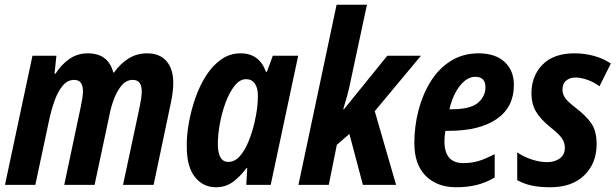

<svg xmlns="http://www.w3.org/2000/svg" viewBox="-20 -780 2597 810"><path d="M1 0 117 -545H218L210 -469H214Q239 -508 273 -531.5Q307 -555 350 -555Q437 -555 458 -474H461Q487 -511 522 -533Q557 -555 600 -555Q654 -555 682.5 -522Q711 -489 711 -430Q711 -413 708.5 -391.5Q706 -370 701 -347L628 0H499L569 -328Q573 -347 575.5 -364.5Q578 -382 578 -395Q578 -443 540 -443Q514 -443 494.5 -421Q475 -399 461.5 -364Q448 -329 441 -291L379 0H251L321 -331Q325 -350 327.5 -366.5Q330 -383 330 -395Q330 -443 293 -443Q265 -443 244.5 -418.5Q224 -394 210 -354.5Q196 -315 187 -272L129 0Z M891 10Q837 10 802.5 -33Q768 -76 768 -160Q767 -207 776.5 -260.5Q786 -314 804 -366Q822 -418 849.5 -461Q877 -504 913.5 -529.5Q950 -555 995 -555Q1074 -555 1102 -477H1106L1131 -545H1238L1122 0H1019L1023 -71H1020Q993 -35 962.5 -12.5Q932 10 891 10ZM943 -97Q971 -97 992.5 -122Q1014 -147 1029 -184.5Q1044 -222 1053 -260Q1062 -299 1065 -325.5Q1068 -352 1068 -376Q1068 -409 1055 -427.5Q1042 -446 1018 -446Q992 -446 970 -418.5Q948 -391 932 -348Q916 -305 907.5 -258Q899 -211 899 -173Q899 -97 943 -97Z M1239 0 1400 -760H1528L1457 -428Q1452 -403 1444 -374Q1436 -345 1428 -319H1431L1614 -545H1756L1561 -311L1651 0H1511L1454 -215L1401 -169L1367 0Z M1905 10Q1824 10 1776 -38Q1728 -86 1728 -176Q1728 -247 1745.5 -314.5Q1763 -382 1797 -436.5Q1831 -491 1882 -523Q1933 -555 1999 -555Q2069 -555 2108.5 -519Q2148 -483 2148 -421Q2148 -328 2075.5 -278Q2003 -228 1873 -228H1859Q1855 -206 1855 -184Q1855 -92 1934 -92Q1969 -92 1998 -100.5Q2027 -109 2067 -130V-31Q2029 -9 1990 0.5Q1951 10 1905 10ZM1885 -319Q1964 -319 1996 -346Q2028 -373 2028 -412Q2028 -456 1985 -456Q1951 -456 1921 -419Q1891 -382 1876 -319Z M2302 10Q2254 10 2221.5 2.5Q2189 -5 2162 -20V-137Q2190 -118 2224 -107Q2258 -96 2289 -96Q2320 -96 2341.5 -111.5Q2363 -127 2363 -157Q2363 -178 2351 -196Q2339 -214 2301 -244Q2259 -278 2240.5 -310.5Q2222 -343 2222 -385Q2222 -460 2269 -507.5Q2316 -555 2403 -555Q2447 -555 2486.5 -544Q2526 -533 2557 -512L2509 -416Q2485 -434 2457.5 -443.5Q2430 -453 2408 -453Q2384 -453 2368.5 -440Q2353 -427 2353 -403Q2353 -383 2364 -367Q2375 -351 2410 -324Q2451 -293 2474 -260.5Q2497 -228 2497 -172Q2497 -91 2445 -40.5Q2393 10 2302 10Z"/></svg>

Font: Noto Sans Condensed
Style: Bold Italic
Weight: 700
Width: 3
Italic angle: -12°
Designer: Monotype Design Team
Foundry: Monotype Imaging Inc.
Version: Version 2.013; ttfautohint (v1.8.4.7-5d5b)